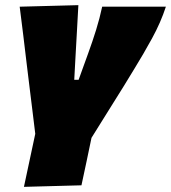

<svg xmlns="http://www.w3.org/2000/svg" viewBox="-20 -528 664 746"><path d="M73 198Q84 146.5 95 95Q106 43.5 117 -8Q111.5 -54 105.8 -99.8Q100 -145.5 94.5 -191.5L84 -277.5Q77.5 -333 70.5 -390Q63.5 -447 56.5 -502L284.5 -508Q282 -461.5 279 -407.8Q276 -354 273 -301L268.5 -218H285.5Q294.5 -243 303.8 -268.8Q313 -294.5 322 -319Q339.5 -367 353.5 -412.2Q367.5 -457.5 377 -502H624.5Q604.5 -440.5 570.5 -378.5Q536.5 -316.5 502.5 -261.5Q461.5 -193.5 418.5 -125.5Q375.5 -57.5 335.5 7.5Q326 53.5 316.2 99.8Q306.5 146 296.5 192Z"/></svg>

Font: Commissioner Black
Style: Italic
Weight: 900
Italic angle: -12°
Designer: Kostas Bartsokas
Foundry: Kostas Bartsokas
Version: Version 1.000; ttfautohint (v1.8.3)